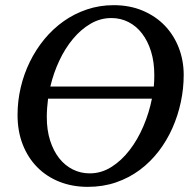

<svg xmlns="http://www.w3.org/2000/svg" viewBox="-20 -707 750 743"><path d="M166 -325.2Q163.6 -306.6 162.4 -289.3Q161.1 -272 161.1 -253.9Q161.1 -203.1 174.1 -162.8Q187 -122.6 209.2 -94.5Q231.4 -66.4 261.7 -51.3Q292 -36.1 327.1 -36.1Q372.1 -36.1 411.1 -60.8Q450.2 -85.4 481.4 -126Q512.7 -166.5 534.9 -218.5Q557.1 -270.5 567.9 -325.2ZM577.1 -417Q577.1 -466.8 564.7 -507.3Q552.2 -547.9 530 -576.9Q507.8 -606 477.3 -621.6Q446.8 -637.2 411.1 -637.2Q368.2 -637.2 330.6 -615.2Q293 -593.3 262.5 -556.6Q231.9 -520 209.5 -472.2Q187 -424.3 174.8 -372.1H575.2Q576.2 -383.3 576.7 -394.8Q577.1 -406.2 577.1 -417ZM690.9 -417Q690.9 -364.3 679.7 -311.8Q668.5 -259.3 647 -210.9Q625.5 -162.6 593.8 -121.3Q562 -80.1 520.8 -49.3Q479.5 -18.6 429 -1.2Q378.4 16.1 319.8 16.1Q259.8 16.1 210 -3.7Q160.2 -23.4 124 -60.1Q87.9 -96.7 67.9 -147.9Q47.9 -199.2 47.9 -262.2Q47.9 -315.9 60.1 -368.2Q72.3 -420.4 95.5 -467.8Q118.7 -515.1 151.6 -555.2Q184.6 -595.2 225.8 -624.5Q267.1 -653.8 316.2 -670.4Q365.2 -687 419.9 -687Q481.9 -687 532.2 -665.8Q582.5 -644.5 617.7 -607.9Q652.8 -571.3 671.9 -522Q690.9 -472.7 690.9 -417Z"/></svg>

Font: Charis SIL Phon
Style: Italic
Weight: 400
Italic angle: -11°
Foundry: SIL International
Version: Version 5.000